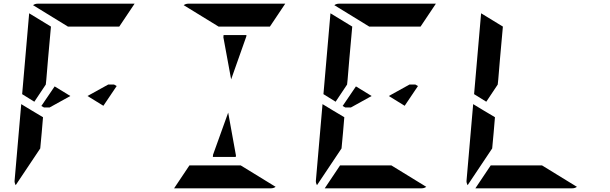

<svg xmlns="http://www.w3.org/2000/svg" viewBox="-20 -1020 3304 1040"><path d="M276 -552 361 -500 249 -438H218L204 -446ZM206 -302 198 -216 65 -17Q58 -30 59 -41L95 -456L151 -422L178 -406L213 -385ZM166 -469 100 -510 138 -948 256 -876 240 -698 231 -590 228 -562ZM348 -876 159 -992Q170 -1000 184 -1000H390H514H709L626 -876H587H503H379ZM612 -554 540 -447 454 -500 566 -562H598Z M1190 -818 1191 -830H1315L1314 -822L1232 -590ZM1164 -876 975 -992Q986 -1000 1000 -1000H1206H1330H1525L1442 -876H1403H1319H1195ZM1258 -178 1257 -170H1133L1134 -182L1216 -410ZM1284 -124 1473 -8Q1462 0 1448 0H1242H1118H923L1006 -124H1045H1129H1253Z M1908 -552 1993 -500 1881 -438H1850L1836 -446ZM1838 -302 1830 -216 1697 -17Q1690 -30 1691 -41L1727 -456L1783 -422L1810 -406L1845 -385ZM1798 -469 1732 -510 1770 -948 1888 -876 1872 -698 1863 -590 1860 -562ZM1980 -876 1791 -992Q1802 -1000 1816 -1000H2022H2146H2341L2258 -876H2219H2135H2011ZM2100 -124 2289 -8Q2278 0 2264 0H2058H1934H1739L1822 -124H1861H1945H2069ZM2244 -554 2172 -447 2086 -500 2198 -562H2230Z M2654 -302 2646 -216 2513 -17Q2506 -30 2507 -41L2543 -456L2599 -422L2626 -406L2661 -385ZM2614 -469 2548 -510 2586 -948 2704 -876 2688 -698 2679 -590 2676 -562ZM2916 -124 3105 -8Q3094 0 3080 0H2874H2750H2555L2638 -124H2677H2761H2885Z"/></svg>

Font: DSEG14 Modern Mini
Style: Bold Italic
Weight: 700
Italic angle: -5°
Designer: Keshikan(Twitter:@keshinomi_88pro)
Version: Version 0.46